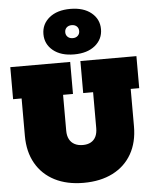

<svg xmlns="http://www.w3.org/2000/svg" viewBox="-69 -1168 983 1236"><g transform="rotate(-5 422.5 -550.5)"><path d="M468 -772H830V-565H775V-323Q775 -220 732.2 -145Q689.5 -70 610 -29.5Q530.5 11 421 11Q313 11 234.2 -29.5Q155.5 -70 112.8 -145Q70 -220 70 -323V-565H15V-772H402V-565H338V-333Q338 -300.5 349.8 -278Q361.5 -255.5 383.8 -243.8Q406 -232 437 -232Q467.5 -232 488.8 -243.8Q510 -255.5 521 -278Q532 -300.5 532 -333V-565H468ZM432 -818Q346.5 -818 296.2 -859.2Q246 -900.5 246 -965Q246 -1029.5 296.2 -1070.8Q346.5 -1112 432 -1112Q517.5 -1112 567.8 -1070.8Q618 -1029.5 618 -965Q618 -900.5 567.8 -859.2Q517.5 -818 432 -818ZM432 -923Q452.5 -923 464.8 -934.8Q477 -946.5 477 -965Q477 -984 464.8 -995.5Q452.5 -1007 432 -1007Q412 -1007 399.5 -995.5Q387 -984 387 -965Q387 -946.5 399.5 -934.8Q412 -923 432 -923Z"/></g></svg>

Font: Hepta Slab ExtraLight Black
Style: Regular
Weight: 900
Version: Version 1.102